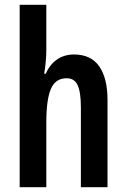

<svg xmlns="http://www.w3.org/2000/svg" viewBox="-20 -873 528 800"><path d="M173 -666Q173 -642 170.5 -614.5Q168 -587 164 -566H171Q187 -604 217.5 -625Q248 -646 288 -646Q359 -646 393.5 -596.5Q428 -547 428 -456V-93H317V-426Q317 -489 303.5 -518Q290 -547 258 -547Q211 -547 192 -502.5Q173 -458 173 -363V-93H62V-853H173Z"/></svg>

Font: Noto Sans Kannada UI ExtraCondensed SemiBold
Style: Regular
Weight: 600
Width: 2
Designer: Jelle Bosma - Monotype Design Team
Foundry: Monotype Imaging Inc.
Version: Version 2.005; ttfautohint (v1.8.4.7-5d5b)